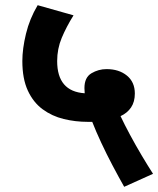

<svg xmlns="http://www.w3.org/2000/svg" viewBox="-20 -652 610 739"><path d="M458 67Q437 30 413.5 -14.5Q390 -59 369.5 -103Q349 -147 335 -183Q327 -183 318 -183Q270 -183 225 -194Q180 -205 144 -231.5Q108 -258 87 -303.5Q66 -349 66 -417Q66 -464 80 -522Q94 -580 125 -632L263 -593Q235 -548 217.5 -506Q200 -464 200 -417Q200 -300 306 -293Q305 -303 305 -313Q305 -354 332 -370Q359 -386 390 -386Q438 -386 468.5 -361Q499 -336 499 -292Q499 -260 484.5 -238.5Q470 -217 444 -205Q459 -173 480.5 -133Q502 -93 525.5 -53.5Q549 -14 569 17Z"/></svg>

Font: Noto Sans Devanagari UI
Style: Bold
Weight: 700
Designer: Jelle Bosma - Monotype Design Team
Foundry: Monotype Imaging Inc.
Version: Version 2.004; ttfautohint (v1.8.4.7-5d5b)